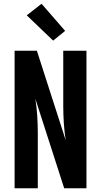

<svg xmlns="http://www.w3.org/2000/svg" viewBox="-20 -1006 540 1026"><path d="M58 0V-735H177L331 -257Q324 -303 321 -349Q318 -395 318 -441V-735H442V0H323L169 -478Q176 -432 179 -386Q182 -340 182 -294V0ZM264 -789 123 -924 202 -986 328 -841Z"/></svg>

Font: Iosevka Extrabold
Style: Regular
Weight: 800
Monospace: yes
Designer: Belleve Invis
Foundry: Belleve Invis
Version: Version 32.5.0; ttfautohint (v1.8.4)